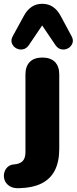

<svg xmlns="http://www.w3.org/2000/svg" viewBox="-77 -804 403 1011"><path d="M23 187Q-8 188 -26.5 176Q-45 164 -52 146Q-59 128 -55.5 109.5Q-52 91 -39 77.5Q-26 64 -6 62Q27 60 42 44.5Q57 29 57 -3V-412Q57 -455 80 -478Q103 -501 146 -501Q189 -501 212 -478Q235 -455 235 -412V-20Q235 47 212 92.5Q189 138 142.5 161.5Q96 185 23 187ZM299 -615Q311 -594 304.5 -576.5Q298 -559 282 -550Q266 -541 247.5 -544Q229 -547 216 -565L145 -670L74 -565Q61 -547 42.5 -544Q24 -541 8 -550Q-8 -559 -14.5 -576.5Q-21 -594 -9 -615L49 -721Q65 -751 89 -767.5Q113 -784 145 -784Q178 -784 202 -767.5Q226 -751 242 -721Z"/></svg>

Font: Nunito ExtraLight Black
Style: Regular
Weight: 900
Version: Version 3.602